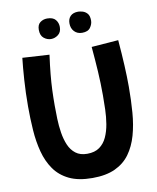

<svg xmlns="http://www.w3.org/2000/svg" viewBox="-114 -1130 1056 1294"><g transform="rotate(-10 414.0 -482.5)"><path d="M413 78Q317 78 254 47.5Q191 17 153.5 -36.5Q116 -90 97.5 -160Q79 -230 73.5 -310Q68 -390 68 -472Q68 -565 74 -653.5Q80 -742 87 -802L271 -791Q261 -718 255.5 -660.5Q250 -603 248 -552Q246 -501 246 -447Q246 -405 247.5 -356.5Q249 -308 256.5 -260.5Q264 -213 280.5 -174.5Q297 -136 327.5 -112.5Q358 -89 406 -89Q458 -89 490.5 -112.5Q523 -136 541 -175.5Q559 -215 567 -263.5Q575 -312 576.5 -362.5Q578 -413 578 -458Q578 -543 573 -623Q568 -703 560 -793L744 -807Q752 -711 756 -631.5Q760 -552 760 -485Q760 -394 753.5 -310Q747 -226 727 -155.5Q707 -85 669 -32.5Q631 20 568.5 49Q506 78 413 78ZM514 -898Q481 -898 460.5 -919.5Q440 -941 440 -975Q440 -1007 458.5 -1025Q477 -1043 511 -1043Q523 -1043 541 -1038Q559 -1033 573 -1017.5Q587 -1002 587 -969Q587 -945 570.5 -921.5Q554 -898 514 -898ZM229 -968Q229 -1003 249.5 -1018.5Q270 -1034 297 -1034Q337 -1034 354.5 -1013Q372 -992 372 -963Q372 -928 349.5 -910.5Q327 -893 300.5 -893Q274 -893 251.5 -911Q229 -929 229 -968Z"/></g></svg>

Font: Mochiy Pop One
Style: Regular
Weight: 400
Designer: FONTDASU
Foundry: FONTDASU / Google Inc. / Adobe
Version: Version 2.000